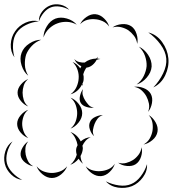

<svg xmlns="http://www.w3.org/2000/svg" viewBox="-75 -810 826 918"><path d="M111 -708Q110 -733 126 -754Q142 -775 165 -784Q188 -793 214 -787.5Q240 -782 256 -763Q235 -775 211 -778.5Q187 -782 169 -775Q150 -768 134.5 -749.5Q119 -731 111 -708ZM308 -694Q317 -714 338.5 -729Q360 -744 382 -742Q404 -740 422.5 -722Q441 -704 447 -683Q434 -701 415.5 -709Q397 -717 380 -718Q362 -720 342.5 -715Q323 -710 308 -694ZM133 -631Q133 -658 149 -684.5Q165 -711 190 -721Q215 -730 244.5 -721.5Q274 -713 292 -692Q269 -705 244 -705.5Q219 -706 199 -698Q179 -691 160.5 -674Q142 -657 133 -631ZM-6 -536Q-25 -563 -23.5 -598Q-22 -633 -3 -660Q15 -687 47 -701.5Q79 -716 111 -708Q78 -705 49 -690.5Q20 -676 5 -654Q-10 -633 -12.5 -600.5Q-15 -568 -6 -536ZM463 -679Q481 -692 507 -694.5Q533 -697 552 -685Q570 -673 578 -647.5Q586 -622 581 -600Q578 -623 565.5 -639Q553 -655 539 -665Q524 -675 504 -680Q484 -685 463 -679ZM634 -655Q674 -645 700 -609Q726 -573 730 -531Q734 -490 715 -450Q696 -410 658 -392Q687 -422 705 -459.5Q723 -497 720 -530Q717 -564 692.5 -597.5Q668 -631 634 -655ZM60 -448Q38 -466 28 -498Q18 -530 28 -557Q38 -584 65.5 -602Q93 -620 122 -620Q95 -610 76.5 -590Q58 -570 50 -549Q43 -527 44 -500Q45 -473 60 -448ZM589 -587Q615 -575 633 -548Q651 -521 650 -492Q648 -464 626.5 -439Q605 -414 578 -406Q601 -423 612.5 -447Q624 -471 626 -494Q627 -517 618.5 -542Q610 -567 589 -587ZM322 -399Q320 -403 317 -406Q299 -370 262 -359Q282 -374 291 -394.5Q300 -415 301 -434Q303 -454 296 -475.5Q289 -497 272 -514Q293 -505 309 -483Q311 -489 314 -493Q290 -505 280 -528Q290 -517 303.5 -513.5Q317 -510 330 -511Q353 -529 385 -530Q390 -534 393 -539Q392 -534 390 -530Q398 -529 405 -528Q396 -527 387 -524Q380 -510 367.5 -499.5Q355 -489 341 -487H339Q337 -485 335 -482Q327 -469 323 -455Q326 -444 325 -433Q325 -421 319 -410Q320 -405 322 -399ZM60 -301Q41 -308 25 -327Q9 -346 9 -367Q9 -387 25 -406Q41 -425 60 -432Q44 -419 38.5 -401Q33 -383 33 -367Q33 -350 38.5 -332Q44 -314 60 -301ZM566 -395Q588 -398 611.5 -389Q635 -380 646 -361Q656 -342 651.5 -317Q647 -292 633 -275Q641 -296 637 -315Q633 -334 625 -349Q617 -364 602.5 -377.5Q588 -391 566 -395ZM374 -295Q358 -293 339 -298.5Q320 -304 311 -318Q303 -332 307.5 -351.5Q312 -371 322 -384Q317 -368 321 -354.5Q325 -341 332 -330Q339 -319 348.5 -308.5Q358 -298 374 -295ZM262 -343Q284 -335 301 -313.5Q318 -292 318 -269Q318 -246 301 -224.5Q284 -203 262 -195Q280 -210 287 -230Q294 -250 294 -269Q294 -288 287 -308Q280 -328 262 -343ZM60 -150Q40 -157 23.5 -176.5Q7 -196 7 -218Q7 -239 23.5 -258.5Q40 -278 60 -285Q44 -272 37.5 -253.5Q31 -235 31 -218Q31 -201 37.5 -182.5Q44 -164 60 -150ZM636 -260Q656 -248 669 -225Q682 -202 678 -180Q674 -157 653.5 -140Q633 -123 611 -119Q631 -130 641 -148Q651 -166 654 -184Q657 -202 654 -222Q651 -242 636 -260ZM375 -159Q362 -170 355 -190Q348 -210 355 -226Q361 -242 380.5 -251Q400 -260 417 -260Q400 -254 391 -242Q382 -230 377 -217Q372 -204 369.5 -189Q367 -174 375 -159ZM262 -179Q294 -167 311 -134Q333 -153 359 -154Q344 -148 334.5 -137Q325 -126 319 -113Q321 -107 321 -100Q320 -82 310 -64Q311 -43 322 -27Q310 -36 301 -51Q284 -30 261 -22Q273 -32 280.5 -44.5Q288 -57 292 -70Q286 -90 291 -105Q293 -111 296 -116Q293 -133 285 -149.5Q277 -166 262 -179ZM84 -15Q65 -18 46.5 -32Q28 -46 24 -65Q21 -84 32.5 -104Q44 -124 60 -134Q48 -119 46.5 -102Q45 -85 48 -70Q51 -55 59 -39.5Q67 -24 84 -15ZM31 50Q2 47 -21.5 24.5Q-45 2 -52 -27Q-59 -56 -49.5 -86.5Q-40 -117 -15 -134Q-33 -110 -40.5 -81.5Q-48 -53 -42 -29Q-36 -6 -15.5 15.5Q5 37 31 50ZM602 -106Q607 -85 599.5 -61Q592 -37 574 -25Q557 -14 531.5 -16.5Q506 -19 490 -32Q510 -26 528.5 -31Q547 -36 561 -45Q575 -54 587 -69.5Q599 -85 602 -106ZM474 -27Q468 -6 449.5 12Q431 30 409 32Q387 34 365.5 19.5Q344 5 335 -15Q350 0 370 5Q390 10 407 8Q425 7 443.5 -1Q462 -9 474 -27ZM628 -25Q630 8 608.5 37.5Q587 67 556 80Q525 92 489.5 87Q454 82 431 57Q461 72 494 76.5Q527 81 552 70Q577 60 597.5 33.5Q618 7 628 -25ZM246 -15Q238 7 217 24Q196 41 173 41Q150 41 129 24Q108 7 100 -15Q115 3 134.5 10Q154 17 173 17Q191 17 211 10Q231 3 246 -15Z"/></svg>

Font: Rubik Puddles
Style: Regular
Weight: 400
Designer: Hubert and Fischer, NaN
Foundry: Hubert and Fischer, NaN
Version: Version 2.200